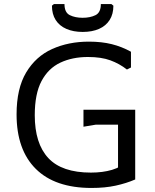

<svg xmlns="http://www.w3.org/2000/svg" viewBox="-20 -918 769 950"><path d="M433 12Q252 12 157 -82.5Q62 -177 62 -352Q62 -480 109.5 -559.5Q157 -639 238 -675.5Q319 -712 420 -712Q483 -712 533 -699.5Q583 -687 628 -662V-584L608 -574Q571 -603 526 -619.5Q481 -636 415 -636Q338 -636 278.5 -608Q219 -580 185.5 -517Q152 -454 152 -348Q152 -208 219 -136Q286 -64 430 -64Q488 -64 534 -77.5Q580 -91 621 -127L649 -107V-30Q605 -11 552.5 0.5Q500 12 433 12ZM564 -30V-338H649V-30ZM393 -291V-375H649V-301H453ZM389 -760Q343 -760 308.5 -775Q274 -790 255.5 -819Q237 -848 237 -890L247 -898H299Q299 -856 325.5 -843Q352 -830 389 -830Q426 -830 452.5 -843Q479 -856 479 -898H531L541 -890Q541 -848 522.5 -819Q504 -790 470 -775Q436 -760 389 -760Z"/></svg>

Font: AR One Sans
Style: Regular
Weight: 400
Designer: Niteesh Yadav
Foundry: Niteesh Yadav
Version: Version 1.001;gftools[0.9.33]